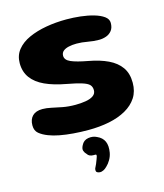

<svg xmlns="http://www.w3.org/2000/svg" viewBox="-108 -575 747 874"><g transform="rotate(-15 266.0 -138.0)"><path d="M253.5 19Q217 19 183 16.2Q149 13.5 120 8Q91 2.5 69.5 -6Q44.5 -15.5 28.5 -28.8Q12.5 -42 12.5 -67Q12.5 -95.5 28.5 -111.5Q44.5 -127.5 75.5 -127.5Q94.5 -127.5 117 -122.5Q139.5 -117.5 166.8 -112.2Q194 -107 226.5 -107Q252.5 -107 275 -110.8Q297.5 -114.5 311 -124Q324.5 -133.5 324.5 -150Q324.5 -166 315.2 -175.8Q306 -185.5 281.2 -193.2Q256.5 -201 210.5 -209.5Q153 -220 112.8 -238.5Q72.5 -257 51.2 -286Q30 -315 30 -355.5Q30 -392 51 -418.2Q72 -444.5 108.5 -461Q145 -477.5 190.8 -485.5Q236.5 -493.5 286.5 -493.5Q319 -493.5 352.5 -489.8Q386 -486 414.5 -477.8Q443 -469.5 460.5 -456.8Q478 -444 478 -426Q478 -403.5 467.5 -390Q457 -376.5 440.8 -370.8Q424.5 -365 407 -365Q381.5 -365 354.5 -370Q327.5 -375 303 -375Q282.5 -375 265.8 -371.2Q249 -367.5 239.2 -359.2Q229.5 -351 229.5 -337Q229.5 -317 255.2 -305.8Q281 -294.5 335.5 -284.5Q387.5 -275 425.2 -257Q463 -239 483.5 -210Q504 -181 504 -137Q504 -96.5 485 -67.2Q466 -38 432 -18.8Q398 0.5 352.5 9.8Q307 19 253.5 19ZM253 218Q240 216 237.8 209.8Q235.5 203.5 238 196Q242.5 188 247 177.2Q251.5 166.5 254.5 158Q257.5 151 259 145.2Q260.5 139.5 259 137Q257.5 135.5 254.5 135.5H245.5Q236.5 135.5 229 132.2Q221.5 129 217.5 122Q209.5 114.5 206 104.2Q202.5 94 210.5 79Q220.5 58 243 54.2Q265.5 50.5 283.5 60Q307.5 70.5 316.8 91.2Q326 112 320.5 143.5Q317.5 160.5 308.5 176Q299.5 191.5 288.5 201.5Q281 209.5 271.5 214.2Q262 219 253 218Z"/></g></svg>

Font: Gluten Thin SemiBold
Style: Regular
Weight: 600
Version: Version 1.300